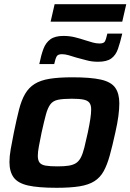

<svg xmlns="http://www.w3.org/2000/svg" viewBox="-20 -886 621 914"><path d="M249 8Q162 8 113.5 -3Q65 -14 45 -41.5Q25 -69 25 -115Q25 -142 31 -176Q37 -210 46 -255Q59 -319 70.5 -364Q82 -409 99.5 -439Q117 -469 145 -486.5Q173 -504 216.5 -511Q260 -518 325 -518Q412 -518 460.5 -507Q509 -496 528.5 -468.5Q548 -441 548 -394Q548 -367 543.5 -333Q539 -299 529 -255Q515 -191 502.5 -146Q490 -101 473.5 -71Q457 -41 429.5 -23.5Q402 -6 358.5 1Q315 8 249 8ZM254 -94Q287 -94 308 -97.5Q329 -101 342.5 -110Q356 -119 365 -136.5Q374 -154 381.5 -183.5Q389 -213 398 -255Q406 -293 410 -320Q414 -347 414 -365Q414 -386 405.5 -397Q397 -408 377 -412Q357 -416 321 -416Q280 -416 256 -411Q232 -406 219.5 -389Q207 -372 198.5 -340.5Q190 -309 178 -255Q170 -216 165 -189Q160 -162 160 -144Q160 -123 168.5 -112Q177 -101 197.5 -97.5Q218 -94 254 -94ZM167 -581Q176 -625 187 -654Q198 -683 220 -699Q242 -715 282 -715Q311 -715 337 -708.5Q363 -702 387 -694Q406 -688 422 -683.5Q438 -679 454 -679Q474 -679 479.5 -689Q485 -699 491 -726H562Q552 -683 541.5 -653Q531 -623 509.5 -607.5Q488 -592 447 -592Q417 -592 392 -599Q367 -606 343 -612Q324 -618 307 -623Q290 -628 275 -628Q256 -628 250 -618Q244 -608 238 -581ZM221 -783 240 -866H581L562 -783Z"/></svg>

Font: Saira Thin SemiBold
Style: Italic
Weight: 600
Italic angle: -12°
Version: Version 1.101